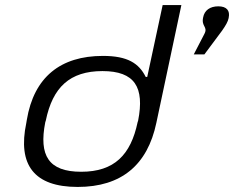

<svg xmlns="http://www.w3.org/2000/svg" viewBox="-20 -730 925 759"><path d="M86 -256 84 -244C49 -78 115 9 287 9C460 9 563 -78 598 -244L697 -710H623L562 -426H556C529 -480 484 -509 387 -509C219 -509 114 -425 86 -256ZM159 -247 161 -253C188 -385 256 -449 385 -449C513 -449 552 -385 526 -253L524 -247C497 -118 432 -51 301 -51C172 -51 133 -115 159 -247ZM746 -515H788L858 -609C872 -629 881 -644 884 -659V-660C890 -688 876 -705 843 -705C810 -705 788 -689 783 -661C775 -624 803 -625 788 -596Z"/></svg>

Font: LT Wave Light
Style: Italic
Weight: 300
Designer: Daniel Lyons
Version: Version 2.5 (Glyphs App)